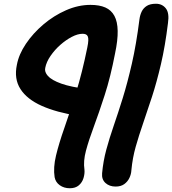

<svg xmlns="http://www.w3.org/2000/svg" viewBox="-20 -738 917 1023"><path d="M352 265Q321 265 298.5 249Q276 233 271 206Q263 155 278.5 90.5Q294 26 323 -56.5Q352 -139 385 -245Q418 -351 445 -484Q450 -508 450.5 -522.5Q451 -537 447.5 -544.5Q444 -552 437 -555Q430 -558 420 -558Q394 -558 362.5 -541.5Q331 -525 301.5 -499Q272 -473 249.5 -440.5Q227 -408 221 -376Q216 -355 235.5 -333Q255 -311 306.5 -292.5Q358 -274 449 -263Q469 -261 482.5 -248.5Q496 -236 499.5 -217Q503 -198 495 -178Q483 -148 455 -132.5Q427 -117 396 -121Q281 -139 202.5 -174Q124 -209 89 -263.5Q54 -318 70 -393Q80 -448 118 -504.5Q156 -561 211.5 -608Q267 -655 332 -683.5Q397 -712 462 -712Q510 -712 541.5 -698Q573 -684 589.5 -653.5Q606 -623 607 -573.5Q608 -524 593 -453Q569 -328 538 -232Q507 -136 480 -63.5Q453 9 438 65Q423 121 430 166Q432 187 425 210.5Q418 234 400 249.5Q382 265 352 265ZM596 256Q563 256 542 237Q521 218 524 185Q530 120 546.5 59Q563 -2 586 -68.5Q609 -135 634 -215.5Q659 -296 682.5 -398.5Q706 -501 723 -635Q726 -658 735 -676.5Q744 -695 762 -706.5Q780 -718 811 -718Q844 -718 863.5 -693.5Q883 -669 875 -615Q860 -492 837.5 -396Q815 -300 790 -223Q765 -146 742.5 -81Q720 -16 703 44Q686 104 680 169Q679 190 669.5 210Q660 230 642 243Q624 256 596 256Z"/></svg>

Font: Shantell Sans Light
Style: Bold Italic
Weight: 700
Italic angle: -11°
Version: Version 1.011;[c5ecc13dd]